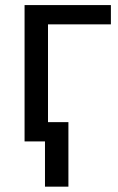

<svg xmlns="http://www.w3.org/2000/svg" viewBox="-20 -548 459 744"><path d="M75.2 0ZM409.7 -453.6H166V0H75.2V-528.3H409.7ZM245.1 175.3H154.3V-74.7H245.1Z"/></svg>

Font: Roboto
Style: Regular
Weight: 400
Designer: Google
Version: Version 2.134; 2016; ttfautohint (v1.6)